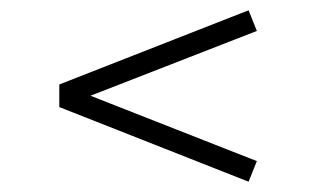

<svg xmlns="http://www.w3.org/2000/svg" viewBox="-20 -417 613 373"><path d="M95.2 -209V-252.9L462.9 -397L479 -356.9L155.8 -231L479 -104L462.9 -64Z"/></svg>

Font: Dihjauti S
Style: Regular
Weight: 400
Designer: T. Christopher White
Version: Version 3.0.0